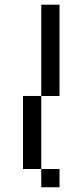

<svg xmlns="http://www.w3.org/2000/svg" viewBox="-20 -789 348 809"><path d="M153.8 0V-76.9H230.8V0ZM76.9 -76.9V-384.6H153.8V-76.9ZM153.8 -384.6V-769.2H230.8V-384.6Z"/></svg>

Font: Mintsoda - Lime Green 13x16
Style: Regular
Weight: 400
Designer: Mintsoda-15
Version: Version 1.0